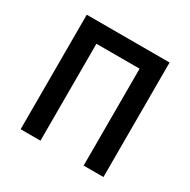

<svg xmlns="http://www.w3.org/2000/svg" viewBox="-124 -637 748 755"><g transform="rotate(30 250.0 -260.0)"><path d="M62 0V-520H438V0H348V-440H152V0Z"/></g></svg>

Font: Iosevka Fixed Medium
Style: Regular
Weight: 500
Monospace: yes
Designer: Belleve Invis
Foundry: Belleve Invis
Version: Version 32.3.0